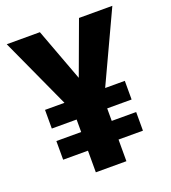

<svg xmlns="http://www.w3.org/2000/svg" viewBox="-131 -811 809 909"><g transform="rotate(-20 273.0 -357.0)"><path d="M273 -448 371 -714H539L374 -360H473V-266H350V-203H473V-109H350V0H196V-109H71V-203H196V-266H71V-360H169L7 -714H174Z"/></g></svg>

Font: Noto Sans Lao UI SemCond ExtBd
Style: Regular
Weight: 800
Width: 4
Designer: Monotype Design Team
Foundry: Monotype Imaging Inc.
Version: Version 2.000; ttfautohint (v1.8.4.7-5d5b)